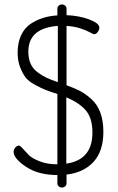

<svg xmlns="http://www.w3.org/2000/svg" viewBox="-20 -788 529 860"><path d="M41 -108Q41 -118 48.5 -127Q56 -136 64 -136Q70 -136 81.5 -123Q93 -110 108 -94.5Q123 -79 157.5 -65.5Q192 -52 237 -52V-367Q200 -379 183.5 -385.5Q167 -392 138 -407.5Q109 -423 95.5 -440Q82 -457 70.5 -486Q59 -515 59 -552Q59 -597 74.5 -630Q90 -663 117 -681Q144 -699 173.5 -708Q203 -717 237 -719V-750Q237 -757 243 -762.5Q249 -768 258 -768Q266 -768 272 -762.5Q278 -757 278 -750V-720Q334 -718 379.5 -701Q425 -684 425 -664Q425 -655 418 -645Q411 -635 402 -635Q397 -635 382 -643.5Q367 -652 339.5 -661Q312 -670 278 -672V-406Q315 -393 339.5 -380Q364 -367 390 -343.5Q416 -320 429.5 -283.5Q443 -247 443 -198Q443 -111 399 -63Q355 -15 278 -6V34Q278 41 272 46.5Q266 52 258 52Q249 52 243 46.5Q237 41 237 34V-4Q152 -4 96.5 -41Q41 -78 41 -108ZM107 -557Q107 -526 117 -503Q127 -480 148 -464.5Q169 -449 188 -440Q207 -431 239 -420V-672Q107 -662 107 -557ZM277 -55Q394 -72 394 -194Q394 -260 363.5 -294.5Q333 -329 277 -352Z"/></svg>

Font: Terminal Dosis
Style: Light
Weight: 300
Designer: EdgarTolentino, PabloImpallari, IginoMarini
Foundry: EdgarTolentino, PabloImpallari, IginoMarini
Version: Version 1.006